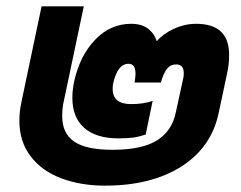

<svg xmlns="http://www.w3.org/2000/svg" viewBox="-20 -570 759 605"><path d="M41 -190Q41 -216 47 -246L111 -550H244L181 -251Q176 -230 176 -204Q176 -150 213.5 -124Q251 -98 335 -98Q427 -98 474.5 -127.5Q522 -157 534 -216L558 -326Q559 -331 559 -340Q559 -367 535 -367Q517 -367 506 -353Q495 -339 487 -310H404Q407 -327 407 -338Q407 -369 385 -369Q351 -369 337 -309Q335 -302 335 -290Q335 -242 393 -242Q432 -242 461 -252L439 -146Q418 -139 399.5 -136.5Q381 -134 353 -134Q283 -134 245.5 -167Q208 -200 208 -262Q208 -287 214 -315Q232 -395 280 -445Q328 -495 393 -495Q426 -495 446 -480Q466 -465 474 -440Q493 -463 527.5 -479Q562 -495 598 -495Q702 -495 702 -397Q702 -367 695 -336L669 -214Q646 -105 551 -45Q456 15 311 15Q235 15 173.5 -8Q112 -31 76.5 -77.5Q41 -124 41 -190Z"/></svg>

Font: Prompt
Style: Bold Italic
Weight: 700
Italic angle: -12°
Designer: Katatrad Team
Foundry: CadsonDemak
Version: Version 1.001